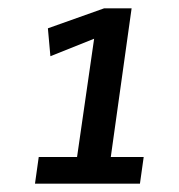

<svg xmlns="http://www.w3.org/2000/svg" viewBox="-20 -622 430 461"><path d="M316 -181 325 -245H246L296 -602H230L95 -554L101 -487L206 -529L165 -245H73L64 -181Z"/></svg>

Font: Ropa Sans
Style: Italic
Weight: 400
Designer: Botio Nikoltchev
Foundry: Botjo Nikoltchev
Version: Version 1.002